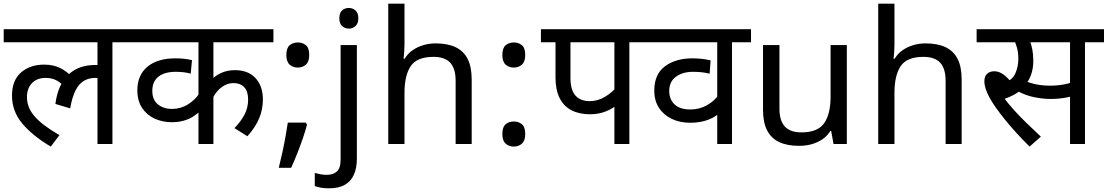

<svg xmlns="http://www.w3.org/2000/svg" viewBox="-20 -780 6000 1040"><path d="M0 -551V-622H692V-551H589V0H508V-379L552 -347Q536 -354 522 -356Q508 -358 496 -358Q462 -358 435 -342.5Q408 -327 389.5 -291Q371 -255 360 -193L280 -217Q294 -322 349.5 -375Q405 -428 496 -428Q516 -428 533 -425Q550 -422 562 -418L565 -396L508 -415V-551ZM332 -304Q315 -328 289 -343Q263 -358 227 -358Q180 -358 153 -329.5Q126 -301 126 -254Q126 -197 168 -149Q210 -101 302 -48L255 14Q157 -44 101 -110.5Q45 -177 45 -262Q45 -345 94 -387.5Q143 -430 219 -430Q269 -430 306 -411.5Q343 -393 370 -363Z M1461 -551H1136V-333L1122 -343Q1142 -368 1176 -384Q1210 -400 1253 -400Q1324 -400 1364 -357Q1404 -314 1404 -240Q1404 -188 1384 -139.5Q1364 -91 1320 -42L1250 -86Q1283 -120 1303.5 -157.5Q1324 -195 1324 -241Q1324 -285 1303 -307.5Q1282 -330 1244 -330Q1211 -330 1181.5 -308.5Q1152 -287 1133 -250L1136 -287V0H1055V-210L1069 -183Q1050 -164 1026.5 -149Q1003 -134 974 -126Q945 -118 911 -118Q860 -118 817.5 -137.5Q775 -157 749.5 -195.5Q724 -234 724 -291Q724 -373 778.5 -418.5Q833 -464 930 -464Q956 -464 978.5 -461.5Q1001 -459 1020 -454L1013 -381Q996 -386 975.5 -388.5Q955 -391 932 -391Q871 -391 838 -364.5Q805 -338 805 -288Q805 -239 835.5 -214.5Q866 -190 911 -190Q959 -190 998 -214.5Q1037 -239 1059 -273L1055 -224V-551H678V-622H1461Z M1636 -116 1643 -105Q1634 -70 1620 -29.5Q1606 11 1590 51.5Q1574 92 1557 129H1490Q1500 89 1509.5 45.5Q1519 2 1526.5 -40Q1534 -82 1539 -116ZM1593 -414Q1567 -414 1549 -430Q1531 -446 1531 -482Q1531 -520 1549 -535Q1567 -550 1593 -550Q1619 -550 1637 -535Q1655 -520 1655 -482Q1655 -446 1637 -430Q1619 -414 1593 -414Z M1762 240Q1737 240 1718 236.5Q1699 233 1685 228V157Q1700 161 1716 164Q1732 167 1751 167Q1783 167 1804 149.5Q1825 132 1825 83V-536H1913V80Q1913 130 1897 166Q1881 202 1848 221Q1815 240 1762 240ZM1818 -681Q1818 -710 1833 -723.5Q1848 -737 1870 -737Q1890 -737 1905.5 -723.5Q1921 -710 1921 -681Q1921 -653 1905.5 -639Q1890 -625 1870 -625Q1848 -625 1833 -639Q1818 -653 1818 -681Z M2171 -537Q2171 -518 2169.5 -498Q2168 -478 2166 -462H2172Q2189 -490 2215 -508Q2241 -526 2273 -535.5Q2305 -545 2339 -545Q2404 -545 2447.5 -524.5Q2491 -504 2513 -461Q2535 -418 2535 -349V0H2448V-343Q2448 -408 2419 -440Q2390 -472 2328 -472Q2238 -472 2204.5 -421.5Q2171 -371 2171 -277V0H2083V-760H2171Z M2763 -414Q2737 -414 2719 -430Q2701 -446 2701 -482Q2701 -520 2719 -535Q2737 -550 2763 -550Q2789 -550 2807 -535Q2825 -520 2825 -482Q2825 -446 2807 -430Q2789 -414 2763 -414ZM2763 14Q2737 14 2719 -2Q2701 -18 2701 -54Q2701 -92 2719 -107Q2737 -122 2763 -122Q2789 -122 2807 -107Q2825 -92 2825 -54Q2825 -18 2807 -2Q2789 14 2763 14Z M3389 -551V0H3308V-244L3327 -217Q3302 -193 3262.5 -177Q3223 -161 3176 -161Q3117 -161 3075 -183Q3033 -205 3011 -249.5Q2989 -294 2989 -360V-551H2910V-622H3493V-551ZM3308 -551H3070V-357Q3070 -314 3082 -286.5Q3094 -259 3117.5 -245.5Q3141 -232 3174 -232Q3218 -232 3258.5 -256.5Q3299 -281 3324 -315L3308 -263Z M4048 -551H3945V0H3865V-198L3892 -182Q3862 -149 3818 -132Q3774 -115 3719 -115Q3664 -115 3620 -135.5Q3576 -156 3550 -195Q3524 -234 3524 -289Q3524 -378 3582 -421Q3640 -464 3731 -464Q3759 -464 3783.5 -461Q3808 -458 3829 -453L3824 -381Q3803 -386 3781.5 -388.5Q3760 -391 3734 -391Q3678 -391 3641.5 -364.5Q3605 -338 3605 -287Q3605 -242 3634 -214.5Q3663 -187 3719 -187Q3768 -187 3808.5 -209.5Q3849 -232 3875 -269L3865 -220V-551H3478V-622H4048Z M4567 -536V0H4495L4482 -71H4478Q4461 -43 4434 -25Q4407 -7 4375 1.5Q4343 10 4308 10Q4244 10 4200.5 -10.5Q4157 -31 4135 -74Q4113 -117 4113 -185V-536H4202V-191Q4202 -127 4231 -95Q4260 -63 4321 -63Q4410 -63 4444.5 -113Q4479 -163 4479 -257V-536Z M4825 -537Q4825 -518 4823.5 -498Q4822 -478 4820 -462H4826Q4843 -490 4869 -508Q4895 -526 4927 -535.5Q4959 -545 4993 -545Q5058 -545 5101.5 -524.5Q5145 -504 5167 -461Q5189 -418 5189 -349V0H5102V-343Q5102 -408 5073 -440Q5044 -472 4982 -472Q4892 -472 4858.5 -421.5Q4825 -371 4825 -277V0H4737V-760H4825Z M5557 14Q5482 -60 5424.5 -131Q5367 -202 5340 -251Q5326 -277 5319 -299Q5312 -321 5312 -340Q5312 -366 5326.5 -380Q5341 -394 5366 -394Q5392 -394 5416.5 -375.5Q5441 -357 5465 -326L5418 -331Q5463 -345 5479.5 -382Q5496 -419 5496 -460Q5496 -495 5488.5 -522Q5481 -549 5472 -564L5513 -551H5270V-622H5687V-551H5521L5555 -566Q5566 -542 5571.5 -513.5Q5577 -485 5577 -450Q5577 -410 5565.5 -376.5Q5554 -343 5531 -317L5527 -310Q5509 -289 5483 -273Q5457 -257 5417 -243L5415 -254Q5440 -220 5471 -185.5Q5502 -151 5539 -115Q5576 -79 5618 -40ZM5670 -244Q5629 -244 5582 -253.5Q5535 -263 5491 -287L5518 -347Q5559 -330 5593.5 -323Q5628 -316 5669 -316Q5710 -316 5747.5 -323.5Q5785 -331 5823 -348V-272Q5788 -257 5749.5 -250.5Q5711 -244 5670 -244ZM5776 0V-551H5666V-622H5960V-551H5857V0Z"/></svg>

Font: hexhindi15
Style: Regular
Weight: 400
Designer: Jelle Bosma - Monotype Design Team
Foundry: Monotype Imaging Inc.
Version: Version 2.006